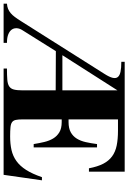

<svg xmlns="http://www.w3.org/2000/svg" viewBox="152 -890 728 1091"><g transform="rotate(90 516.5 -344.0)"><path d="M995.1 -217.8H977.1Q958.5 -163.1 936 -127.9Q913.6 -92.8 885.5 -72.8Q857.4 -52.7 823 -44.9Q788.6 -37.1 746.1 -37.1Q712.9 -37.1 693.6 -39.1Q674.3 -41 664.6 -48.1Q654.8 -55.2 651.9 -69.3Q648.9 -83.5 648.9 -107.9V-330.1H664.1Q699.7 -330.1 721.9 -316.9Q744.1 -303.7 757.3 -281.7Q770.5 -259.8 777.3 -231Q784.2 -202.1 789.1 -170.9H808.1V-530.8H789.1Q784.7 -496.6 778.1 -467Q771.5 -437.5 758.1 -415.8Q744.6 -394 722.2 -381.6Q699.7 -369.1 664.1 -369.1H648.9V-649.9H712.9Q761.2 -649.9 797.1 -642.6Q833 -635.3 858.6 -616.7Q884.3 -598.1 900.9 -566.2Q917.5 -534.2 926.8 -484.9H945.8V-688H321.8V-668.9Q356.9 -668.9 378.4 -664.3Q399.9 -659.7 408.4 -648.7Q417 -637.7 412.6 -619.4Q408.2 -601.1 391.1 -574.2L90.8 -99.1Q78.1 -78.6 67.1 -64Q56.2 -49.3 44.7 -39.8Q33.2 -30.3 20.3 -25.1Q7.3 -20 -8.8 -19V0H213.9V-19Q184.1 -19 165.5 -26.6Q147 -34.2 138.4 -46.6Q129.9 -59.1 130.9 -75Q131.8 -90.8 142.1 -106.9L261.2 -296.9L483.9 -295.9V-107.9Q483.9 -76.2 479.2 -58.3Q474.6 -40.5 461.2 -31.7Q447.8 -22.9 423.6 -21Q399.4 -19 359.9 -19V0H963.9ZM483.9 -334H284.2L483.9 -647Z"/></g></svg>

Font: Galatia SIL
Style: Bold
Weight: 700
Designer: Development by SIL's NRSI team
Version: Version 2.1